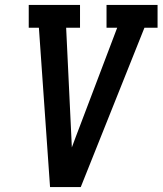

<svg xmlns="http://www.w3.org/2000/svg" viewBox="-20 -755 656 775"><path d="M182 0 137 -643H96V-735H303V-643H247L266 -245Q267 -224 268 -203Q269 -182 270 -160Q278 -182 286 -203Q294 -224 302 -245L453 -643H410V-735H616V-643H563L306 0Z"/></svg>

Font: Iosevka Slab Semibold Extended
Style: Italic
Weight: 600
Width: 7
Italic angle: -9°
Monospace: yes
Designer: Belleve Invis
Foundry: Belleve Invis
Version: Version 11.1.0; ttfautohint (v1.8.3)